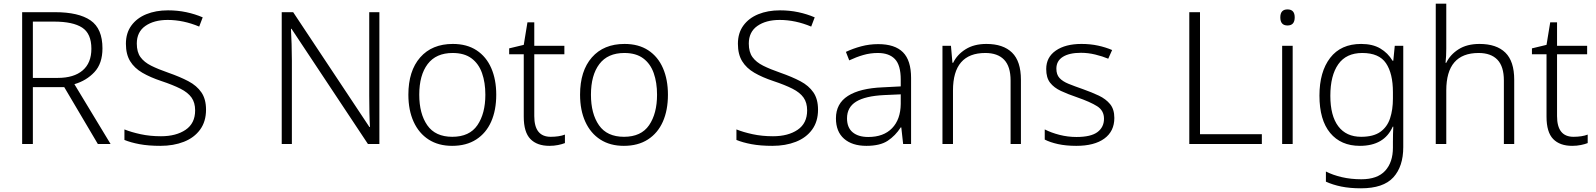

<svg xmlns="http://www.w3.org/2000/svg" viewBox="-20 -780 8645 1040"><path d="M278 -714Q406 -714 470.5 -669.5Q535 -625 535 -518Q535 -436 491.5 -389.5Q448 -343 383 -324L579 0H510L328 -308H158V0H100V-714ZM273 -663H158V-358H293Q380 -358 427.5 -398.5Q475 -439 475 -516Q475 -598 425 -630.5Q375 -663 273 -663Z M1096 -186Q1096 -122 1064 -78Q1032 -34 976 -12Q920 10 849 10Q784 10 736 1Q688 -8 654 -22V-79Q691 -64 742 -53Q793 -42 852 -42Q934 -42 985.5 -77Q1037 -112 1037 -182Q1037 -224 1017.5 -251.5Q998 -279 957.5 -299.5Q917 -320 854 -341Q794 -361 751 -386Q708 -411 685 -448.5Q662 -486 662 -543Q662 -601 691.5 -641.5Q721 -682 772.5 -703Q824 -724 890 -724Q942 -724 989 -714Q1036 -704 1078 -686L1059 -636Q973 -672 888 -672Q814 -672 767.5 -639.5Q721 -607 721 -544Q721 -498 741 -470.5Q761 -443 799 -424Q837 -405 892 -386Q955 -364 1000.5 -340Q1046 -316 1071 -279.5Q1096 -243 1096 -186Z M2035 0H1973L1559 -624H1556Q1558 -585 1559.5 -541.5Q1561 -498 1561 -451V0H1506V-714H1568L1981 -92H1984Q1982 -123 1981 -171Q1980 -219 1980 -261V-714H2035Z M2668 -267Q2668 -183 2640.5 -121Q2613 -59 2559.5 -24.5Q2506 10 2429 10Q2355 10 2302 -24Q2249 -58 2220.5 -120.5Q2192 -183 2192 -267Q2192 -396 2256 -469Q2320 -542 2433 -542Q2509 -542 2561.5 -507.5Q2614 -473 2641 -411Q2668 -349 2668 -267ZM2251 -267Q2251 -164 2294.5 -101.5Q2338 -39 2430 -39Q2523 -39 2566 -102Q2609 -165 2609 -267Q2609 -333 2591 -384Q2573 -435 2534 -464Q2495 -493 2432 -493Q2342 -493 2296.5 -433Q2251 -373 2251 -267Z M2963 -39Q2985 -39 3005 -42Q3025 -45 3040 -51V-5Q3025 1 3003 5.5Q2981 10 2956 10Q2889 10 2853 -27Q2817 -64 2817 -148V-486H2738V-518L2817 -537L2837 -659H2874V-532H3037V-486H2874V-151Q2874 -39 2963 -39Z M3598 -267Q3598 -183 3570.5 -121Q3543 -59 3489.5 -24.5Q3436 10 3359 10Q3285 10 3232 -24Q3179 -58 3150.5 -120.5Q3122 -183 3122 -267Q3122 -396 3186 -469Q3250 -542 3363 -542Q3439 -542 3491.5 -507.5Q3544 -473 3571 -411Q3598 -349 3598 -267ZM3181 -267Q3181 -164 3224.5 -101.5Q3268 -39 3360 -39Q3453 -39 3496 -102Q3539 -165 3539 -267Q3539 -333 3521 -384Q3503 -435 3464 -464Q3425 -493 3362 -493Q3272 -493 3226.5 -433Q3181 -373 3181 -267Z M4411 -186Q4411 -122 4379 -78Q4347 -34 4291 -12Q4235 10 4164 10Q4099 10 4051 1Q4003 -8 3969 -22V-79Q4006 -64 4057 -53Q4108 -42 4167 -42Q4249 -42 4300.5 -77Q4352 -112 4352 -182Q4352 -224 4332.5 -251.5Q4313 -279 4272.5 -299.5Q4232 -320 4169 -341Q4109 -361 4066 -386Q4023 -411 4000 -448.5Q3977 -486 3977 -543Q3977 -601 4006.5 -641.5Q4036 -682 4087.5 -703Q4139 -724 4205 -724Q4257 -724 4304 -714Q4351 -704 4393 -686L4374 -636Q4288 -672 4203 -672Q4129 -672 4082.5 -639.5Q4036 -607 4036 -544Q4036 -498 4056 -470.5Q4076 -443 4114 -424Q4152 -405 4207 -386Q4270 -364 4315.5 -340Q4361 -316 4386 -279.5Q4411 -243 4411 -186Z M4737 -541Q4827 -541 4871 -497Q4915 -453 4915 -358V0H4872L4862 -90H4859Q4830 -45 4788.5 -17.5Q4747 10 4673 10Q4596 10 4552 -28.5Q4508 -67 4508 -139Q4508 -219 4573 -260.5Q4638 -302 4762 -307L4859 -312V-349Q4859 -427 4827.5 -460Q4796 -493 4735 -493Q4694 -493 4656 -482Q4618 -471 4580 -453L4562 -499Q4600 -517 4644.5 -529Q4689 -541 4737 -541ZM4769 -265Q4667 -260 4617.5 -229.5Q4568 -199 4568 -139Q4568 -89 4598.5 -63.5Q4629 -38 4683 -38Q4766 -38 4812 -85.5Q4858 -133 4859 -217V-269Z M5323 -542Q5414 -542 5462 -495Q5510 -448 5510 -348V0H5454V-344Q5454 -420 5419 -456.5Q5384 -493 5317 -493Q5142 -493 5142 -290V0H5085V-532H5131L5139 -440H5143Q5164 -484 5210 -513Q5256 -542 5323 -542Z M6016 -141Q6016 -69 5962 -29.5Q5908 10 5810 10Q5754 10 5711 0.5Q5668 -9 5639 -24V-79Q5674 -61 5719 -49.5Q5764 -38 5811 -38Q5889 -38 5924.5 -64.5Q5960 -91 5960 -137Q5960 -181 5923 -204.5Q5886 -228 5814 -253Q5764 -270 5726.5 -287.5Q5689 -305 5668 -332Q5647 -359 5647 -406Q5647 -470 5699 -506Q5751 -542 5838 -542Q5886 -542 5927.5 -533Q5969 -524 6004 -509L5983 -462Q5952 -475 5913 -484.5Q5874 -494 5835 -494Q5772 -494 5737 -472Q5702 -450 5702 -408Q5702 -376 5719 -357.5Q5736 -339 5768 -326Q5800 -313 5846 -297Q5894 -280 5932 -262Q5970 -244 5993 -216Q6016 -188 6016 -141Z M6422 0V-714H6480V-53H6815V0Z M6954 -729Q6993 -729 6993 -686Q6993 -642 6954 -642Q6915 -642 6915 -686Q6915 -729 6954 -729ZM6982 -532V0H6925V-532Z M7353 -542Q7415 -542 7456.5 -517.5Q7498 -493 7523 -451H7527L7535 -532H7581V17Q7581 122 7527 181Q7473 240 7352 240Q7292 240 7245.5 230.5Q7199 221 7162 204V149Q7199 168 7248 179.5Q7297 191 7354 191Q7441 191 7483 145Q7525 99 7525 20V-11Q7525 -32 7525.5 -53.5Q7526 -75 7527 -94H7524Q7478 10 7346 10Q7243 10 7185 -60Q7127 -130 7127 -262Q7127 -391 7185 -466.5Q7243 -542 7353 -542ZM7359 -493Q7272 -493 7229 -432Q7186 -371 7186 -261Q7186 -153 7229 -96Q7272 -39 7353 -39Q7419 -39 7456.5 -65.5Q7494 -92 7509.5 -139Q7525 -186 7525 -246V-281Q7525 -382 7487.5 -437.5Q7450 -493 7359 -493Z M7814 -517Q7814 -496 7813 -477Q7812 -458 7810 -440H7814Q7835 -484 7880.5 -513Q7926 -542 7994 -542Q8086 -542 8134 -495Q8182 -448 8182 -348V0H8126V-344Q8126 -420 8091 -456.5Q8056 -493 7989 -493Q7814 -493 7814 -290V0H7757V-760H7814Z M8503 -39Q8525 -39 8545 -42Q8565 -45 8580 -51V-5Q8565 1 8543 5.5Q8521 10 8496 10Q8429 10 8393 -27Q8357 -64 8357 -148V-486H8278V-518L8357 -537L8377 -659H8414V-532H8577V-486H8414V-151Q8414 -39 8503 -39Z"/></svg>

Font: RS Noto Sans Light
Style: Regular
Weight: 300
Designer: Monotype Design Team
Foundry: Monotype Imaging Inc.
Version: Version 3.10